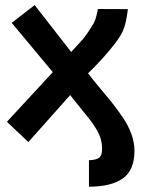

<svg xmlns="http://www.w3.org/2000/svg" viewBox="-20 -530 558 744"><path d="M501 54.2Q501 129.4 456.1 161.4Q411.1 193.4 324.7 193.4V90.8Q354 89.8 364.7 80.8Q375.5 71.8 375.5 46.9Q375.5 25.9 370.1 7.3Q364.7 -11.2 351.8 -32Q338.9 -52.7 327.1 -67.9Q315.4 -83 291.5 -112.1Q267.6 -141.1 252 -161.6L89.8 20.5L6.8 -58.1L184.6 -250.5L25.4 -441.4L114.3 -510.3L255.9 -328.6Q262.7 -336.4 276.4 -351.1Q290 -365.7 297.9 -374.5Q305.7 -383.3 318.1 -400.9Q330.6 -418.5 342.8 -439.5Q346.2 -445.3 349.4 -454.6Q352.5 -463.9 354 -470.2Q355.5 -476.6 357.4 -485.6Q359.4 -494.6 359.4 -495.1L475.6 -494.6Q468.8 -438 456.1 -409.7Q442.9 -380.4 401.9 -332Q360.8 -283.7 321.3 -246.1Q337.4 -224.1 366 -190.2Q394.5 -156.2 415.3 -130.4Q436 -104.5 457 -73.2Q478 -42 489.5 -9.8Q501 22.5 501 54.2Z"/></svg>

Font: Fantasque Sans Mono
Style: Bold
Weight: 700
Monospace: yes
Designer: Jany Belluz
Version: Version 1.8.0 ; ttfautohint (v1.8.2)